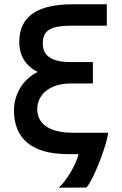

<svg xmlns="http://www.w3.org/2000/svg" viewBox="-20 -720 569 897"><path d="M318 -100C223 -100 154 -134 154 -210C154 -282 218 -330 309 -330H414V-430H309C227 -430 180 -456 180 -516C180 -583 222 -600 318 -600H479V-700H320C167 -700 70 -652 70 -524C70 -459 101 -411 156 -384C91 -352 47 -286 45 -206C45 -76 124 -1 294 0H347C335 49 291 125 254 157L384 156C420 115 483 -55 485 -100Z"/></svg>

Font: Mint Spirit No2
Style: Bold
Weight: 700
Designer: HARENDAL Hirwen
Foundry: Arkandis Digital Foundry.
Version: Version 1.004;FFEdit